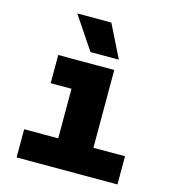

<svg xmlns="http://www.w3.org/2000/svg" viewBox="-116 -885 881 980"><g transform="rotate(15 325.0 -395.0)"><path d="M242 0V-560H428V0ZM62 0V-149H595V0ZM132 -411V-560H335V-411ZM437 -617H287L171 -790H351Z"/></g></svg>

Font: Azeret Mono Thin ExtraBold
Style: Regular
Weight: 800
Version: Version 1.002